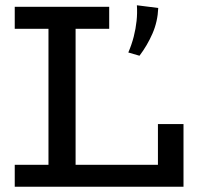

<svg xmlns="http://www.w3.org/2000/svg" viewBox="-20 -712 764 732"><path d="M36.2 0V-83.8H582.1V-238.9H679.6V0ZM164.8 -46.6V-633.8H268.2V-46.6ZM36.2 -602.2V-686H396.3V-602.2ZM501.9 -691.9 583.3 -681.6Q581.2 -629.8 561.4 -584.3Q541.6 -538.8 511.8 -499.5L469.2 -511.9Q482.1 -542 489.8 -572Q497.5 -602.1 500.7 -632.3Q503.9 -662.5 501.9 -691.9Z"/></svg>

Font: BioRhyme ExtraBold
Style: Regular
Weight: 800
Designer: Aoife Mooney
Foundry: Aoife Mooney Type
Version: Version 1.600;gftools[0.9.33]